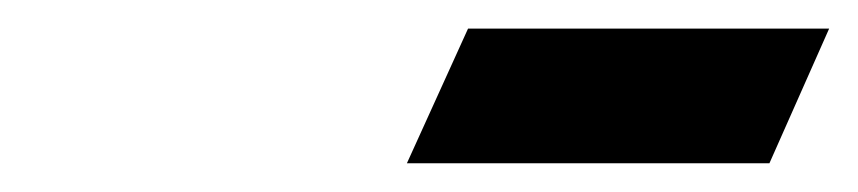

<svg xmlns="http://www.w3.org/2000/svg" viewBox="-20 -523 603 135"><path d="M266.1 -408.2 309.1 -502.9H563L521 -408.2Z"/></svg>

Font: Linear Smooth
Style: Bold Italic
Weight: 700
Designer: Philipp H. Poll, Flanker
Foundry: Philipp H. Poll, reworked by Flanker
Version: Version 1.061 | FøM Fix